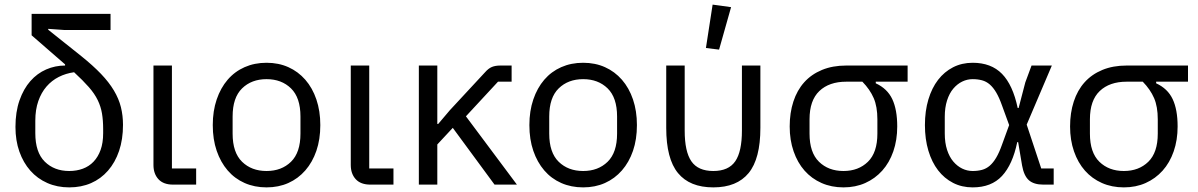

<svg xmlns="http://www.w3.org/2000/svg" viewBox="-20 -800 5193 832"><path d="M259 -670 189 -675V-671L332 -557Q383 -516 417.5 -480Q452 -444 473.5 -408Q495 -372 504 -335.5Q513 -299 513 -259Q513 -196 496 -146Q479 -96 448 -60.5Q417 -25 374.5 -6.5Q332 12 280 12Q228 12 185 -7Q142 -26 111.5 -60.5Q81 -95 64 -143Q47 -191 47 -250Q47 -315 64.5 -365Q82 -415 111.5 -448.5Q141 -482 180 -499Q219 -516 262 -516V-521L117 -647V-740H459V-670ZM427 -241Q427 -278 422 -308Q417 -338 403.5 -366Q390 -394 365 -422.5Q340 -451 301 -487Q265 -482 234.5 -466.5Q204 -451 181.5 -425Q159 -399 146 -362Q133 -325 133 -277V-223Q133 -140 174 -99.5Q215 -59 280 -59Q312 -59 339 -69Q366 -79 385.5 -99.5Q405 -120 416 -150.5Q427 -181 427 -223Z M830 0H730Q688 0 666.5 -23.5Q645 -47 645 -85V-516H725V-70H830Z M902 0ZM1135 12Q1083 12 1040 -7Q997 -26 966.5 -61.5Q936 -97 919 -146.5Q902 -196 902 -258Q902 -319 919 -369Q936 -419 966.5 -454.5Q997 -490 1040 -509Q1083 -528 1135 -528Q1187 -528 1229.5 -509Q1272 -490 1303 -454.5Q1334 -419 1351 -369Q1368 -319 1368 -258Q1368 -196 1351 -146.5Q1334 -97 1303 -61.5Q1272 -26 1229.5 -7Q1187 12 1135 12ZM1135 -59Q1200 -59 1241 -99Q1282 -139 1282 -221V-295Q1282 -377 1241 -417Q1200 -457 1135 -457Q1070 -457 1029 -417Q988 -377 988 -295V-221Q988 -139 1029 -99Q1070 -59 1135 -59Z M1685 0H1585Q1543 0 1521.5 -23.5Q1500 -47 1500 -85V-516H1580V-70H1685Z M1942 -246 1875 -174V0H1795V-516H1875V-263H1879L1929 -322L2082 -487Q2097 -504 2112 -510Q2127 -516 2148 -516H2197V-446H2138L1999 -296L2220 0H2123Z M2274 0ZM2507 12Q2455 12 2412 -7Q2369 -26 2338.5 -61.5Q2308 -97 2291 -146.5Q2274 -196 2274 -258Q2274 -319 2291 -369Q2308 -419 2338.5 -454.5Q2369 -490 2412 -509Q2455 -528 2507 -528Q2559 -528 2601.5 -509Q2644 -490 2675 -454.5Q2706 -419 2723 -369Q2740 -319 2740 -258Q2740 -196 2723 -146.5Q2706 -97 2675 -61.5Q2644 -26 2601.5 -7Q2559 12 2507 12ZM2507 -59Q2572 -59 2613 -99Q2654 -139 2654 -221V-295Q2654 -377 2613 -417Q2572 -457 2507 -457Q2442 -457 2401 -417Q2360 -377 2360 -295V-221Q2360 -139 2401 -99Q2442 -59 2507 -59Z M2867 0ZM2947 -234Q2947 -143 2976 -101Q3005 -59 3071 -59Q3137 -59 3166 -101Q3195 -143 3195 -234V-516H3275V-246Q3275 -112 3224 -50Q3173 12 3071 12Q2969 12 2918 -50Q2867 -112 2867 -246V-516H2947ZM3096 -585 3039 -592 3068 -780 3148 -769Z M3775 -446V-439Q3825 -416 3846.5 -370.5Q3868 -325 3868 -252Q3868 -193 3851 -144Q3834 -95 3803 -60.5Q3772 -26 3729.5 -7Q3687 12 3635 12Q3583 12 3540 -7Q3497 -26 3466.5 -60.5Q3436 -95 3419 -144Q3402 -193 3402 -252Q3402 -311 3418 -360Q3434 -409 3465 -443.5Q3496 -478 3542 -497Q3588 -516 3647 -516H3913V-446ZM3647 -446Q3573 -446 3530.5 -405.5Q3488 -365 3488 -283V-221Q3488 -139 3529 -99Q3570 -59 3635 -59Q3700 -59 3741 -99Q3782 -139 3782 -221V-283Q3782 -338 3766 -375Q3750 -412 3717 -446Z M4546 0H4501Q4460 0 4438.5 -19Q4417 -38 4409 -83L4392 -184H4388Q4368 -87 4322 -37.5Q4276 12 4195 12Q4148 12 4110 -7.5Q4072 -27 4045 -62Q4018 -97 4003 -147Q3988 -197 3988 -258Q3988 -319 4003 -369Q4018 -419 4045 -454Q4072 -489 4110 -508.5Q4148 -528 4195 -528Q4275 -528 4322 -480Q4369 -432 4390 -332H4394L4423 -443L4450 -516H4538L4429 -260L4492 -70H4546ZM4195 -59Q4217 -59 4235.5 -64Q4254 -69 4269 -82Q4284 -95 4297 -117Q4310 -139 4322 -173L4353 -258L4322 -343Q4310 -377 4297 -399Q4284 -421 4269 -434Q4254 -447 4235.5 -452Q4217 -457 4195 -457Q4171 -457 4149.5 -446.5Q4128 -436 4111 -416Q4094 -396 4084 -365Q4074 -334 4074 -294V-222Q4074 -181 4084 -150.5Q4094 -120 4111 -100Q4128 -80 4149.5 -69.5Q4171 -59 4195 -59Z M4990 -446V-439Q5040 -416 5061.5 -370.5Q5083 -325 5083 -252Q5083 -193 5066 -144Q5049 -95 5018 -60.5Q4987 -26 4944.5 -7Q4902 12 4850 12Q4798 12 4755 -7Q4712 -26 4681.5 -60.5Q4651 -95 4634 -144Q4617 -193 4617 -252Q4617 -311 4633 -360Q4649 -409 4680 -443.5Q4711 -478 4757 -497Q4803 -516 4862 -516H5128V-446ZM4862 -446Q4788 -446 4745.5 -405.5Q4703 -365 4703 -283V-221Q4703 -139 4744 -99Q4785 -59 4850 -59Q4915 -59 4956 -99Q4997 -139 4997 -221V-283Q4997 -338 4981 -375Q4965 -412 4932 -446Z"/></svg>

Font: Aneliza
Style: Regular
Weight: 400
Designer: Mike Abbink, Paul van der Laan, Pieter van Rosmalen
Foundry: Bold Monday
Version: Version 3.001;September 8, 2019;FontCreator 11.5.0.2425 64-b